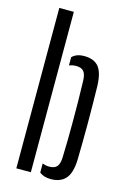

<svg xmlns="http://www.w3.org/2000/svg" viewBox="-123 -859 619 925"><g transform="rotate(15 187.0 -396.5)"><path d="M53.7 0V-800H126.2V0ZM170.3 -10.1V-55.7Q177.9 -52.5 186.6 -50.7Q195.2 -48.9 204.8 -48.9Q231.5 -48.9 243.2 -63.4Q254.9 -77.9 255.6 -110.2Q257.2 -153.6 257.8 -199.6Q258.4 -245.6 258.4 -293.3Q258.4 -341.1 257.8 -390.4Q257.2 -439.8 255.6 -489.8Q254.9 -522.5 243.2 -536.8Q231.5 -551.1 204.8 -551.1Q185.7 -551.1 170.3 -544.3V-585.7Q181.4 -596.4 195.7 -601.8Q210.1 -607.2 231.2 -607.2Q279.4 -607.2 302.7 -578.9Q325.9 -550.7 328.1 -484.7Q329.1 -439 329.6 -391.3Q330.2 -343.6 330.2 -296Q330.2 -248.5 329.6 -202.8Q329.1 -157.1 328.1 -115.7Q325.9 -50.2 300.7 -21.5Q275.4 7.2 227.2 7.2Q208.2 7.2 194.7 2.8Q181.1 -1.6 170.3 -10.1Z"/></g></svg>

Font: Big Shoulders Stencil Thin
Style: Regular
Weight: 100
Designer: Patric King
Foundry: XO Type Co
Version: Version 2.001